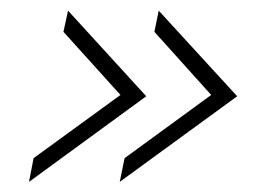

<svg xmlns="http://www.w3.org/2000/svg" viewBox="-20 -434 515 368"><path d="M35.6 -85.4 44.4 -130.9 210.9 -252 101.6 -373 110.4 -413.6 260.3 -249.5ZM209.5 -85.4 218.8 -130.9 384.8 -252 275.9 -373 284.2 -413.6 434.6 -249.5Z"/></svg>

Font: HK Grotesk Light Legacy Italic
Style: Regular
Weight: 300
Italic angle: -13°
Designer: Alfredo Marco Pradil
Foundry: Hanken Design Co.
Version: Version 2.022;PS 002.022;hotconv 1.0.88;makeotf.lib2.5.64775